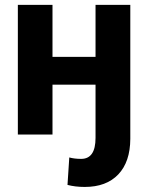

<svg xmlns="http://www.w3.org/2000/svg" viewBox="-20 -548 604 782"><path d="M193.8 -528.3V-316.4H369.1V-528.3H510.7V17.6Q510.3 111.3 461.7 162.4Q413.1 213.4 325.2 213.4Q286.6 213.4 254.9 205.1L262.2 93.3Q283.2 99.1 310.5 99.1Q369.1 99.1 369.1 13.7V-203.1H193.8V0H52.7V-528.3Z"/></svg>

Font: Roboto-o
Style: o-Bold
Weight: 700
Designer: Google
Version: Version 2.134; 2016; ttfautohint (v1.6)